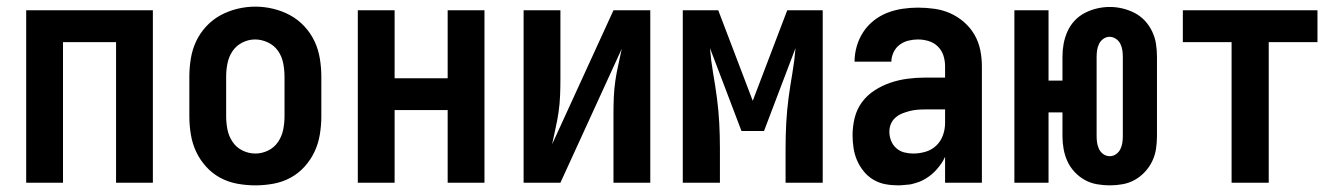

<svg xmlns="http://www.w3.org/2000/svg" viewBox="-20 -551 4040 579"><path d="M59 0V-520H441V0H330V-424H170V0Z M750 8Q723 8 695.5 3Q668 -2 644 -15Q620 -28 601.5 -48.5Q583 -69 571.5 -93.5Q560 -118 555.5 -145.5Q551 -173 551 -200V-320Q551 -347 555.5 -374.5Q560 -402 571.5 -426.5Q583 -451 602 -471.5Q621 -492 645 -505Q669 -518 696 -524.5Q723 -531 750 -531Q777 -531 804 -524.5Q831 -518 855 -505Q879 -492 898 -471.5Q917 -451 928.5 -426.5Q940 -402 944.5 -374.5Q949 -347 949 -320V-200Q949 -173 944.5 -145.5Q940 -118 928.5 -93.5Q917 -69 898.5 -48.5Q880 -28 856 -15Q832 -2 804.5 3Q777 8 750 8ZM750 -88Q770 -88 788.5 -97Q807 -106 818.5 -123Q830 -140 834 -160Q838 -180 838 -200V-320Q838 -340 834 -360.5Q830 -381 818.5 -397.5Q807 -414 788 -423Q769 -432 749 -432Q729 -432 710.5 -422.5Q692 -413 681 -396.5Q670 -380 666 -360Q662 -340 662 -320V-200Q662 -180 666 -160Q670 -140 681.5 -123Q693 -106 711.5 -97Q730 -88 750 -88Z M1059 0V-520H1170V-315H1330V-520H1441V0H1330V-219H1170V0Z M1559 0V-520H1670V-312Q1670 -287 1669 -262.5Q1668 -238 1664.5 -213.5Q1661 -189 1655.5 -165Q1650 -141 1645 -116L1830 -520H1941V0H1830V-208Q1830 -233 1831 -257.5Q1832 -282 1835.5 -306.5Q1839 -331 1844.5 -355Q1850 -379 1855 -404L1670 0Z M2039 0V-520H2146L2250 -247L2354 -520H2461V0H2349V-104Q2349 -142 2351 -180Q2353 -218 2358 -255.5Q2363 -293 2369.5 -330.5Q2376 -368 2379 -406L2284 -156H2216L2121 -406Q2124 -368 2130.5 -330.5Q2137 -293 2142 -255.5Q2147 -218 2149 -180Q2151 -142 2151 -104V0Z M2689 8Q2669 8 2650 4.5Q2631 1 2614 -9Q2597 -19 2584.5 -34.5Q2572 -50 2564.5 -67.5Q2557 -85 2554 -104.5Q2551 -124 2551 -143Q2551 -170 2557.5 -196Q2564 -222 2579.5 -243Q2595 -264 2617.5 -278.5Q2640 -293 2665 -301.5Q2690 -310 2716.5 -313.5Q2743 -317 2769 -317H2830V-351Q2830 -368 2825 -383.5Q2820 -399 2808.5 -410.5Q2797 -422 2781 -427Q2765 -432 2748 -432Q2734 -432 2719.5 -428.5Q2705 -425 2693 -416Q2681 -407 2674.5 -393Q2668 -379 2668 -365H2557Q2557 -388 2563.5 -411Q2570 -434 2583 -454Q2596 -474 2615 -489Q2634 -504 2656 -512.5Q2678 -521 2701.5 -524.5Q2725 -528 2748 -528Q2773 -528 2798 -524.5Q2823 -521 2845.5 -511Q2868 -501 2887 -484.5Q2906 -468 2918.5 -446.5Q2931 -425 2936 -400.5Q2941 -376 2941 -351V0H2830V-78Q2825 -68 2823.5 -65.5Q2822 -63 2819 -58.5Q2816 -54 2812.5 -49.5Q2809 -45 2805.5 -41Q2802 -37 2798 -33Q2794 -29 2790 -25.5Q2786 -22 2781.5 -19Q2777 -16 2772.5 -13Q2768 -10 2763 -7.5Q2758 -5 2753 -3Q2748 -1 2742.5 0.5Q2737 2 2732 3.5Q2727 5 2721.5 5.5Q2716 6 2710.5 6.5Q2705 7 2699.5 7.5Q2694 8 2689 8ZM2734 -88Q2753 -88 2771.5 -93.5Q2790 -99 2803.5 -112Q2817 -125 2823.5 -143Q2830 -161 2830 -180V-221H2769Q2757 -221 2745.5 -220Q2734 -219 2722.5 -216Q2711 -213 2700 -208.5Q2689 -204 2680 -196Q2671 -188 2666.5 -177Q2662 -166 2662 -154Q2662 -140 2667 -127Q2672 -114 2682.5 -104.5Q2693 -95 2706.5 -91.5Q2720 -88 2734 -88Z M3327 8Q3307 8 3287.5 4.5Q3268 1 3251 -8.5Q3234 -18 3220.5 -32.5Q3207 -47 3199 -64.5Q3191 -82 3187.5 -101.5Q3184 -121 3184 -140V-212H3142V0H3039V-520H3142V-308H3184V-380Q3184 -400 3187.5 -419Q3191 -438 3199 -456Q3207 -474 3220.5 -488.5Q3234 -503 3251.5 -512Q3269 -521 3288 -525.5Q3307 -530 3327 -530Q3346 -530 3365 -525.5Q3384 -521 3401.5 -512Q3419 -503 3432.5 -488.5Q3446 -474 3454.5 -456Q3463 -438 3466 -419Q3469 -400 3469 -380V-140Q3469 -121 3466 -101.5Q3463 -82 3454.5 -64.5Q3446 -47 3432.5 -32.5Q3419 -18 3402 -8.5Q3385 1 3365.5 4.5Q3346 8 3327 8ZM3327 -80Q3337 -80 3345.5 -86Q3354 -92 3358.5 -101Q3363 -110 3364.5 -120Q3366 -130 3366 -140V-380Q3366 -390 3364.5 -400Q3363 -410 3358.5 -419Q3354 -428 3345 -434Q3336 -440 3326 -440Q3316 -440 3307.5 -434Q3299 -428 3294.5 -419Q3290 -410 3288.5 -400Q3287 -390 3287 -380V-140Q3287 -130 3288.5 -120Q3290 -110 3294.5 -101Q3299 -92 3307.5 -86Q3316 -80 3327 -80Z M3694 0V-424H3547V-520H3953V-424H3806V0Z"/></svg>

Font: Iosevka SS08 Regular
Style: Bold
Weight: 700
Monospace: yes
Designer: Belleve Invis
Foundry: Belleve Invis
Version: Version 16.3.4; ttfautohint (v1.8.4)